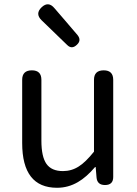

<svg xmlns="http://www.w3.org/2000/svg" viewBox="-20 -876 647 909"><path d="M250 13Q85 13 85 -199V-498Q85 -543 131 -543Q176 -543 176 -498V-210Q176 -134 200 -100Q224 -66 278 -66Q319 -66 353 -88Q385 -108 425 -158V-498Q425 -543 471 -543Q516 -543 516 -498V-271V-38Q516 0 477 0Q440 0 437 -36L433 -85H430Q389 -37 349 -14Q303 13 250 13ZM298 -663 177 -780Q145 -811 177 -841.5Q209 -872 238 -837L288 -779L347 -710Q367 -685 344 -664Q320 -641 298 -663Z"/></svg>

Font: GenSenRounded JP R
Style: Regular
Weight: 400
Version: Version 1.501;PS 1;hotconv 16.6.51;makeotf.lib2.5.65220